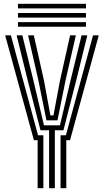

<svg xmlns="http://www.w3.org/2000/svg" viewBox="-20 -985 544 1005"><path d="M237 0V-303H192L125 -564.2L67 -800H97L154.8 -564.2L210.2 -329H293.8L349.2 -564.2L407 -800H437L379 -564.2L312 -303H267V0ZM177 0V-251H157.5L7 -800H37L179 -277H207V0ZM297 0V-277H325L467 -800H497L346.5 -251H327V0ZM223.2 -355 181 -564.2 127 -800H157L210 -564.2L243.8 -381H259.8L294.2 -564.2L347 -800H377L323.2 -564.2L280.8 -355ZM74 -941V-965H430V-941ZM74 -845V-869H430V-845ZM74 -893V-917H430V-893Z"/></svg>

Font: Big Shoulders Inline Text Thin Black
Style: Regular
Weight: 900
Version: Version 2.002